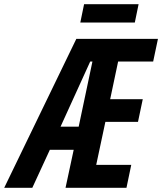

<svg xmlns="http://www.w3.org/2000/svg" viewBox="-85 -900 777 920"><path d="M-64.9 0 280.8 -713.9H671.9L648.9 -605H481L442.9 -424.8H599.1L576.2 -315.9H419.9L376 -109.9H543.9L521 0H229L268.1 -182.1H153.8L69.8 0ZM205.1 -293H292L357.9 -605H347.2ZM299.8 -792 317.9 -879.9H579.1L561 -792Z"/></svg>

Font: Open Sans Condensed
Style: Italic
Weight: 400
Width: 3
Italic angle: -12°
Designer: Monotype Design Team
Foundry: Monotype Imaging Inc.
Version: Version 3.000